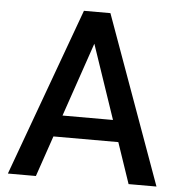

<svg xmlns="http://www.w3.org/2000/svg" viewBox="-51 -760 756 809"><g transform="rotate(5 326.5 -355.5)"><path d="M433.5 -263.5 327.5 -576H327L220 -263.5ZM640.5 0H522.5L464 -172.5H189.5L130.5 0H12L271.5 -711H383.5Z"/></g></svg>

Font: Roberto Sans Medium
Style: Regular
Weight: 500
Designer: Google (font) & Cristiano Sobral (main changes)
Version: Version 1.000;October 12, 2021;FontCreator 14.0.0.2814 64-bi